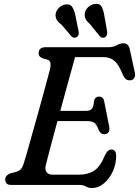

<svg xmlns="http://www.w3.org/2000/svg" viewBox="-20 -940 707 976"><path d="M382.5 0H36.5Q19.5 0 13 -8Q6.5 -16 6.5 -27.5Q6.5 -39 13.8 -46.8Q21 -54.5 32 -58.5L60.5 -66Q76 -70 85 -79Q94 -88 100.5 -109Q104 -118.5 113.5 -151.5Q123 -184.5 136.2 -232Q149.5 -279.5 164.5 -332.8Q179.5 -386 193.5 -437Q207.5 -488 218.2 -528Q229 -568 234 -587.5Q244 -630 222 -636.5L198.5 -643Q189.5 -646 183 -652.2Q176.5 -658.5 176.5 -669Q176.5 -700 212 -700H531.5Q556 -700 573.2 -710Q590.5 -720 607.5 -720Q634.5 -720 640.5 -686L665.5 -570.5Q669 -553 662.2 -543Q655.5 -533 643.5 -532Q629 -530 619 -538.5Q609 -547 600.5 -569Q581.5 -615 559.8 -632.2Q538 -649.5 507.5 -649.5H361.5Q354 -622.5 342 -579Q330 -535.5 315.5 -483Q301 -430.5 286.5 -376.5H418Q437.5 -376.5 446.8 -386.5Q456 -396.5 458 -428Q464.5 -449 482.5 -449Q495.5 -449 502 -441.8Q508.5 -434.5 510 -423.5L535.5 -294.5Q538.5 -275.5 530.5 -266.5Q522.5 -257.5 510.5 -257.5Q491 -257.5 481 -280.5Q470.5 -309 458 -316.8Q445.5 -324.5 422 -324.5H272Q257.5 -271 245 -224Q232.5 -177 223.8 -143.8Q215 -110.5 212.5 -99Q207.5 -77.5 216.5 -64.8Q225.5 -52 248.5 -52H378Q428.5 -52 459.8 -73.2Q491 -94.5 514 -152Q527.5 -180 546.5 -180Q570.5 -180 570.5 -147Q570.5 -106.5 553.5 -69Q536.5 -31.5 508.2 -7.8Q480 16 447 16Q431 16 417 8Q403 0 382.5 0ZM510 -862.5 524.5 -781Q525.5 -772.5 524.2 -765Q523 -757.5 516 -752Q501 -742.5 488.5 -754.5L438.5 -816Q423 -829.5 416 -842.5Q409 -855.5 411 -871.5Q413.5 -889.5 428 -903.5Q442.5 -917.5 462.5 -920Q487 -923 496.2 -906.5Q505.5 -890 510 -862.5ZM363 -862.5 379.5 -781.5Q381 -773.5 380 -766Q379 -758.5 372.5 -753Q358.5 -742.5 344.5 -754L293 -814Q277 -826 269.2 -838.2Q261.5 -850.5 262.5 -867Q264.5 -885 278.5 -899.2Q292.5 -913.5 312 -917Q336.5 -921 346.8 -905.2Q357 -889.5 363 -862.5Z"/></svg>

Font: Fraunces 9pt S100
Style: Italic
Weight: 400
Italic angle: -16°
Version: Version 1.000; ttfautohint (v1.8.3)